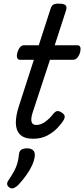

<svg xmlns="http://www.w3.org/2000/svg" viewBox="-20 -750 465 1060"><path d="M163 16Q114 16 91 -7Q68 -30 67.5 -70.5Q67 -111 84 -163L167 -420H90Q79 -420 75 -430Q71 -440 76 -460Q82 -480 91.5 -490Q101 -500 112 -500H194L258 -698Q264 -718 273.5 -724Q283 -730 303 -730Q334 -730 342.5 -720.5Q351 -711 344 -691L282 -500H408Q419 -500 423 -490.5Q427 -481 422 -460Q416 -441 406 -430.5Q396 -420 385 -420H256L160 -128Q149 -93 154.5 -76.5Q160 -60 180 -60Q206 -60 231.5 -79Q257 -98 277 -125Q285 -134 295 -136.5Q305 -139 320 -129Q336 -119 337 -109Q338 -99 333 -90Q321 -69 298 -44.5Q275 -20 241.5 -2Q208 16 163 16ZM33 286Q21 278 19.5 267.5Q18 257 27 245Q45 218 57 196.5Q69 175 75.5 152.5Q82 130 85 100Q87 83 98.5 76Q110 69 129 69Q152 69 163 80Q174 91 172 110Q170 135 157 163Q144 191 124.5 218Q105 245 82 270Q69 283 57 288Q45 293 33 286Z"/></svg>

Font: Playwrite CZ
Style: Regular
Weight: 400
Designer: Veronika Burian, José Scaglione
Foundry: TypeTogether
Version: Version 1.002